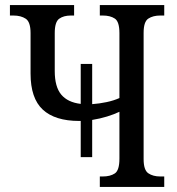

<svg xmlns="http://www.w3.org/2000/svg" viewBox="-20 -734 697 754"><path d="M297 -117V-259Q294 -259 291 -259Q196 -259 148 -303.5Q100 -348 100 -445V-604Q100 -648 81 -660.5Q62 -673 33 -673H19V-714H271V-673H258Q230 -673 212.5 -660.5Q195 -648 195 -604V-455Q195 -393 220.5 -362.5Q246 -332 297 -326V-483H342V-325Q370 -327 398.5 -333Q427 -339 449 -349V-604Q449 -649 431 -661Q413 -673 384 -673H372V-714H625V-673H609Q581 -673 562.5 -661Q544 -649 544 -605V-109Q544 -66 562.5 -53.5Q581 -41 609 -41H625V0H372V-41H384Q413 -41 431 -53Q449 -65 449 -111V-295Q428 -285 400.5 -276.5Q373 -268 342 -263V-117Z"/></svg>

Font: Noto Serif Condensed
Style: Regular
Weight: 400
Width: 3
Designer: Monotype Design Team
Foundry: Monotype Imaging Inc.
Version: Version 2.013; ttfautohint (v1.8.4.7-5d5b)